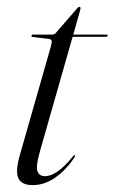

<svg xmlns="http://www.w3.org/2000/svg" viewBox="-20 -530 333 558"><path d="M121.5 -417 75 -422.5Q71.5 -423 71.5 -426Q71.5 -429.5 76 -429.5H131Q138.5 -429.5 142 -434L204.5 -506Q207.5 -510 210.5 -510Q214 -510 214 -506.5Q214 -503.5 212 -497L193 -429.5H289Q293 -429.5 293 -427Q293 -423 286 -423H191L96 -90Q83.5 -46 89 -32Q94.5 -18 110.5 -18Q145.5 -18 192 -75.5Q195 -80 197 -79Q199.5 -77.5 196 -72Q172 -36 140.8 -14Q109.5 8 75 8Q43.5 8 33.8 -11.2Q24 -30.5 37 -77L128 -395.5Q131 -407 130 -411.5Q129 -416 121.5 -417Z"/></svg>

Font: Fraunces 144pt Light
Style: Italic
Weight: 300
Italic angle: -16°
Version: Version 1.000;[0bf87f6ff]